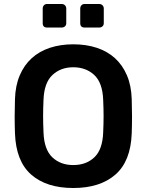

<svg xmlns="http://www.w3.org/2000/svg" viewBox="-20 -932 735 962"><path d="M404 -794Q382 -794 382 -816V-889Q382 -899 388 -905.5Q394 -912 404 -912H477Q487 -912 493.5 -905.5Q500 -899 500 -889V-816Q500 -806 493.5 -800Q487 -794 477 -794ZM216 -794Q194 -794 194 -816V-889Q194 -899 200 -905.5Q206 -912 216 -912H289Q299 -912 305.5 -905.5Q312 -899 312 -889V-816Q312 -806 305.5 -800Q299 -794 289 -794ZM347 10Q213 10 136.5 -57Q60 -124 55 -264Q52 -348 55 -435Q57 -503 79 -554.5Q101 -606 139 -640.5Q177 -675 230 -692.5Q283 -710 347 -710Q412 -710 465 -692.5Q518 -675 556 -640.5Q594 -606 616 -554.5Q638 -503 640 -435Q643 -348 640 -264Q635 -124 558 -57Q481 10 347 10ZM347 -105Q412 -105 453 -144Q494 -183 497 -269Q499 -314 499 -350.5Q499 -387 497 -431Q494 -517 452.5 -556Q411 -595 347 -595Q284 -595 242.5 -556Q201 -517 198 -431Q196 -387 196 -350.5Q196 -314 198 -269Q201 -183 242 -144Q283 -105 347 -105Z"/></svg>

Font: Fz Rubik Med
Style: Regular
Weight: 500
Designer: Hubert and Fischer
Foundry: Hubert and Fischer
Version: Vit hóa bi FontZin.com